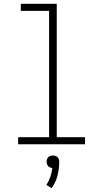

<svg xmlns="http://www.w3.org/2000/svg" viewBox="-20 -755 540 1005"><path d="M425 0H75V-37H237V-698H89V-735H277V-37H425ZM250 230 223 213Q236 193 243.5 170.5Q251 148 254 124Q248 124 242 121.5Q236 119 232 114.5Q228 110 226 104Q224 98 224 92Q224 85 226 78.5Q228 72 233 67.5Q238 63 244 61Q250 59 257 59Q264 59 270 61Q276 63 281 67.5Q286 72 288 78.5Q290 85 290 92Q290 128 281 164Q272 200 250 230Z"/></svg>

Font: Iosevka Term Curly Extralight
Style: Regular
Weight: 200
Designer: Belleve Invis
Foundry: Belleve Invis
Version: Version 32.3.0